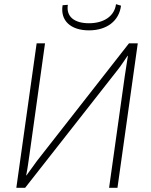

<svg xmlns="http://www.w3.org/2000/svg" viewBox="-20 -897 721 917"><path d="M534 -877C527 -820 476 -786 405 -786C336 -786 295 -817 304 -874L279 -872C267 -799 317 -752 405 -752C490 -752 549 -797 558 -870ZM638 -690H596L157 -129C142 -109 122 -81 107 -60L105 -59C112 -94 116 -126 121 -160L195 -690H155L58 0H100L545 -567C560 -586 575 -610 589 -630L591 -631L576 -534L501 0H541Z"/></svg>

Font: Exo 2 Extra Light
Style: Italic
Weight: 250
Italic angle: -8°
Designer: Natanael Gama
Version: Version 1.001;PS 001.001;hotconv 1.0.88;makeotf.lib2.5.64775